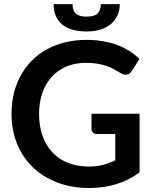

<svg xmlns="http://www.w3.org/2000/svg" viewBox="-20 -930 766 958"><path d="M676.5 -70Q621.5 -29.5 559.2 -10.8Q497 8 426 8Q337.5 8 265.8 -19.5Q194 -47 143.2 -96Q92.5 -145 65 -213Q37.5 -281 37.5 -361.5Q37.5 -443 64 -511Q90.5 -579 139.2 -628Q188 -677 257.5 -704Q327 -731 413.5 -731Q457.5 -731 495.8 -724Q534 -717 566.8 -704.8Q599.5 -692.5 626.5 -675Q653.5 -657.5 676 -636.5L637.5 -575.5Q628.5 -561 614 -557.8Q599.5 -554.5 582.5 -565Q566 -574.5 549.5 -584Q533 -593.5 512.8 -600.5Q492.5 -607.5 467.2 -612Q442 -616.5 409 -616.5Q355.5 -616.5 312.2 -598.5Q269 -580.5 238.5 -547Q208 -513.5 191.5 -466.5Q175 -419.5 175 -361.5Q175 -299.5 192.8 -250.8Q210.5 -202 242.8 -168.2Q275 -134.5 320.5 -116.8Q366 -99 422 -99Q462 -99 493.5 -107.2Q525 -115.5 555 -130V-261.5H464Q451 -261.5 443.8 -268.8Q436.5 -276 436.5 -286.5V-362.5H676.5ZM412.5 -773Q375 -773 344.5 -781.2Q314 -789.5 292.5 -806.2Q271 -823 259.2 -848.8Q247.5 -874.5 247.5 -909.5H342Q342 -894.5 345.5 -883Q349 -871.5 357.2 -863.5Q365.5 -855.5 379 -851.2Q392.5 -847 412.5 -847Q452 -847 467.5 -863.2Q483 -879.5 483 -909.5H577.5Q577.5 -877.5 565.8 -852.2Q554 -827 532.5 -809.2Q511 -791.5 480.5 -782.2Q450 -773 412.5 -773Z"/></svg>

Font: Lato
Style: Bold
Weight: 700
Designer: Lukasz Dziedzic
Foundry: tyPoland Lukasz Dziedzic
Version: Version 2.007; 2014-02-27